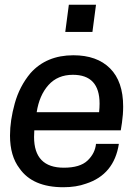

<svg xmlns="http://www.w3.org/2000/svg" viewBox="-20 -774 588 806"><path d="M368 -640H254L269 -754H383ZM246 12Q117 12 62 -67Q22 -119 22 -205Q22 -268 42 -340Q62 -412 108 -467Q175 -542 288 -542Q387 -542 442 -487Q497 -432 497 -327Q497 -293 492 -259L487 -227H124L123 -199Q123 -70 248 -70Q316 -70 347.5 -100Q379 -130 383 -170H479Q459 -41 341 -3Q300 12 246 12ZM396 -303Q398 -322 398 -339Q398 -460 286 -460Q222 -460 183.5 -417Q145 -374 134 -303Z"/></svg>

Font: Tanohe Sans Medium
Style: Italic
Weight: 500
Designer: Village Type and Design LLC & Cristiano Sobral
Foundry: Cooper Hewitt Smithsonian Design Museum
Version: Version 1.00;September 29, 2021;FontCreator 13.0.0.2655 64-b